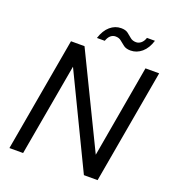

<svg xmlns="http://www.w3.org/2000/svg" viewBox="-153 -988 1002 1107"><g transform="rotate(20 347.5 -435.0)"><path d="M31 0 154 -700H237L512 -134L611 -700H695L572 0H488L215 -566L115 0ZM288 -769Q304 -819 334 -844.5Q364 -870 401 -870Q428 -870 443 -858.5Q458 -847 472 -835Q486 -823 508 -823Q524 -823 538 -834.5Q552 -846 559 -868H608Q593 -819 562.5 -793Q532 -767 494 -767Q467 -767 451 -779Q435 -791 421.5 -802.5Q408 -814 387 -814Q370 -814 357 -803Q344 -792 336 -769Z"/></g></svg>

Font: DM Sans 16pt
Style: Italic
Weight: 400
Italic angle: -10°
Version: Version 4.004;gftools[0.9.30]